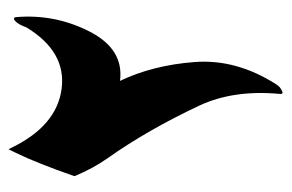

<svg xmlns="http://www.w3.org/2000/svg" viewBox="-132 -514 657 432"><g transform="rotate(-90 196.0 -297.5)"><path d="M230.5 -355.5Q265.6 -282.2 272.9 -188.2Q280.3 -94.2 222.7 -3.9Q217.3 3.9 213.4 5.9Q209.5 7.8 209.5 8.3Q200.2 13.7 201.2 3.9Q210.9 -100.1 174.8 -177.2Q120.1 -293.5 56.6 -383.3Q33.7 -415.5 16.1 -458Q45.9 -543.5 68.4 -589.4L76.7 -606.4L80.6 -598.6Q129.9 -497.6 213.1 -486.8Q296.4 -476.1 351.1 -566.4Q356.4 -581.5 362.5 -588.4Q368.7 -595.2 371.3 -594Q374 -592.8 374 -588.9Q381.3 -502 341.6 -424.1Q301.8 -346.2 230.5 -355.5Z"/></g></svg>

Font: Aref Ruqaa
Style: Bold
Weight: 700
Designer: Abdullah Aref
Version: Version 1.002